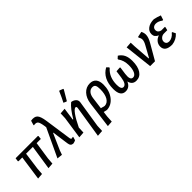

<svg xmlns="http://www.w3.org/2000/svg" viewBox="114 -1735 2944 2944"><g transform="rotate(-45 1586.0 -263.5)"><path d="M63 4 120 -396H38L31 -404L39 -460H522L528 -454L522 -396H431L388 -107L380 -3L288 4L349 -396H202L163 -111L155 -3Z M579 5 491 -4 707 -464 704 -490Q691 -579 670 -603.5Q649 -628 595 -618L593 -628L614 -699Q692 -712 727.5 -677Q763 -642 779 -530L842 -94Q845 -72 855.5 -67Q866 -62 889 -72L895 -66L879 -11Q859 1 825 7Q796 5 781.5 -11Q767 -27 762 -65L726 -328H720L603 -63Z M1240 -715 1250 -719 1308 -696 1309 -685Q1281 -637 1216 -527L1206 -522L1159 -543Q1194 -609 1240 -715ZM1107 -465 1078 -259H1088Q1172 -403 1249 -466H1260Q1299 -458 1324 -434.5Q1349 -411 1348 -376L1347 -363L1278 75L1273 182L1175 189L1257 -326L1258 -337Q1258 -363 1240 -363Q1212 -363 1164.5 -297.5Q1117 -232 1057 -107L1053 -3L957 4L1010 -357L1014 -458Z M1388 192 1444 -241Q1458 -345 1515 -406.5Q1572 -468 1655 -468Q1721 -468 1756 -426.5Q1791 -385 1791 -304Q1791 -174 1723.5 -85.5Q1656 3 1554 7L1496 -6L1485 78L1479 185ZM1531 -271 1506 -78 1573 -61Q1635 -63 1670.5 -124.5Q1706 -186 1706 -291Q1706 -351 1691.5 -375Q1677 -399 1641 -399Q1597 -399 1568 -365.5Q1539 -332 1531 -271Z M1959 10Q1848 10 1848 -152Q1848 -376 2007 -464L2040 -430L2038 -418Q1931 -327 1931 -158Q1931 -61 1981 -61Q2042 -61 2060 -193L2076 -309L2151 -314L2159 -307L2142 -186Q2125 -61 2189 -61Q2229 -61 2252.5 -109.5Q2276 -158 2276 -240Q2276 -348 2222 -418V-430L2259 -464Q2313 -430 2337.5 -378Q2362 -326 2362 -249Q2362 -127 2316.5 -58.5Q2271 10 2191 10Q2104 10 2083 -81Q2045 10 1959 10Z M2772 -467Q2793 -428 2793 -387Q2793 -331 2748 -253L2602 0H2497L2445 -458L2540 -465L2543 -383L2564 -100H2572L2671 -279Q2702 -333 2702 -371Q2702 -402 2680 -437L2683 -448Z M2969 7Q2817 7 2817 -102Q2817 -150 2846 -186.5Q2875 -223 2925 -239Q2857 -268 2857 -331Q2857 -393 2909 -431Q2961 -469 3046 -469Q3111 -455 3163 -434L3139 -361L3125 -359Q3070 -400 3019 -400Q2985 -400 2964 -382Q2943 -364 2943 -331Q2943 -306 2960 -288.5Q2977 -271 3006 -266H3081L3085 -260L3072 -204H3000Q2963 -204 2935.5 -179Q2908 -154 2908 -120Q2908 -91 2925.5 -75.5Q2943 -60 2971 -60Q3002 -60 3035.5 -78Q3069 -96 3094 -129H3106L3131 -77Q3067 -4 2969 7Z"/></g></svg>

Font: Alegreya Sans SC Medium
Style: Italic
Weight: 500
Italic angle: -7°
Designer: Juan Pablo del Peral
Foundry: Huerta Tipografica
Version: Version 2.007